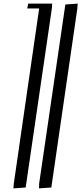

<svg xmlns="http://www.w3.org/2000/svg" viewBox="-20 -749 450 1063"><path d="M54.2 293.9 56.2 269 196.8 -702.1H130.9L136.2 -729H269L267.1 -702.1L122.1 289.1ZM195.8 293.9 196.8 267.1 341.8 -724.1 410.2 -729 408.2 -702.1 264.2 289.1Z"/></svg>

Font: Dehuti
Style: Italic
Weight: 400
Version: Version 1.2